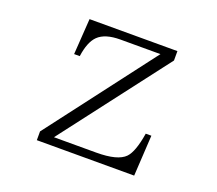

<svg xmlns="http://www.w3.org/2000/svg" viewBox="-125 -934 1251 1107"><g transform="rotate(20 500.0 -380.0)"><path d="M246.1 -759.8H785.2V-702.1L286.1 -49.8H545.4Q676.8 -49.8 721.2 -95.7Q757.8 -133.8 776.4 -250H811L796.4 0H199.2V-53.7L699.2 -710H453.1Q359.9 -710 317.4 -668.5Q278.3 -629.9 266.1 -540H231.4Z"/></g></svg>

Font: BIZ UDMincho
Style: Regular
Weight: 400
Monospace: yes
Designer: TypeBank Co., Ltd.
Foundry: Morisawa Inc.
Version: Version 1.06